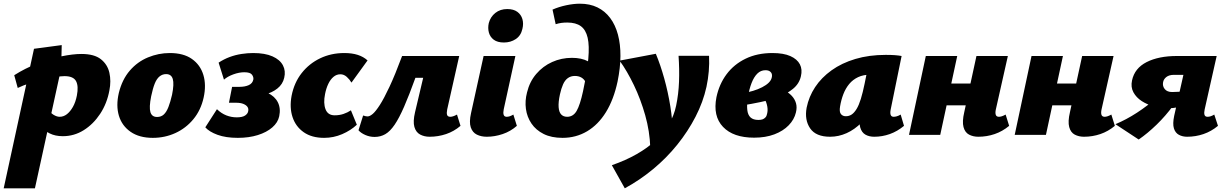

<svg xmlns="http://www.w3.org/2000/svg" viewBox="-63 -730 6632 1039"><path d="M-43 289 121 -466 271 -486 268 -360 126 289ZM277 7Q236 7 206 -8Q176 -23 156.5 -45Q137 -67 128 -89L194 -143Q209 -120 226.5 -109Q244 -98 260 -98Q281 -98 299 -112Q317 -126 331.5 -151.5Q346 -177 353 -213Q363 -264 348.5 -291Q334 -318 286 -318Q268 -318 237 -313Q206 -308 169.5 -299.5Q133 -291 97.5 -279.5Q62 -268 33 -254L14 -323Q72 -360 138.5 -386Q205 -412 268.5 -425Q332 -438 378 -438Q447 -438 483 -409.5Q519 -381 529 -336Q539 -291 529 -241Q516 -170 479 -114Q442 -58 390 -25.5Q338 7 277 7Z M764 16Q691 16 644 -16.5Q597 -49 580.5 -103.5Q564 -158 580 -227Q598 -300 639.5 -348Q681 -396 738 -419.5Q795 -443 856 -443Q930 -443 975.5 -411Q1021 -379 1037.5 -324.5Q1054 -270 1039 -202Q1024 -134 983.5 -85Q943 -36 886 -10Q829 16 764 16ZM787 -97Q809 -97 823.5 -110.5Q838 -124 848.5 -151Q859 -178 868 -217Q880 -276 872 -302.5Q864 -329 836 -329Q816 -329 800.5 -316.5Q785 -304 774.5 -278Q764 -252 755 -209Q743 -149 751 -123Q759 -97 787 -97Z M1224 16Q1159 16 1114 -0.5Q1069 -17 1048 -41L1111 -139Q1135 -116 1162 -105.5Q1189 -95 1218 -95Q1249 -95 1263.5 -105Q1278 -115 1280 -128Q1283 -141 1276.5 -151Q1270 -161 1254.5 -167.5Q1239 -174 1215 -174H1176L1193 -260H1232Q1263 -260 1283.5 -269.5Q1304 -279 1308 -300Q1310 -313 1300.5 -326Q1291 -339 1259 -339Q1231 -339 1199.5 -327.5Q1168 -316 1149 -299L1120 -391Q1149 -410 1180 -421.5Q1211 -433 1244 -438Q1277 -443 1307 -443Q1371 -443 1411.5 -425Q1452 -407 1468 -376.5Q1484 -346 1475 -309Q1467 -274 1438 -251Q1409 -228 1368 -218Q1327 -208 1284 -208L1291 -245Q1348 -245 1386 -227Q1424 -209 1440.5 -176.5Q1457 -144 1448 -101Q1441 -67 1410.5 -40.5Q1380 -14 1332 1Q1284 16 1224 16Z M1691 16Q1624 16 1580.5 -14.5Q1537 -45 1520 -96.5Q1503 -148 1515 -212Q1529 -283 1569.5 -334.5Q1610 -386 1669.5 -414.5Q1729 -443 1800 -443Q1842 -443 1873 -433Q1904 -423 1926 -403L1839 -283Q1829 -300 1813.5 -314Q1798 -328 1779 -328Q1758 -328 1741.5 -314Q1725 -300 1713.5 -276Q1702 -252 1696 -221Q1686 -172 1698.5 -139Q1711 -106 1748 -106Q1774 -106 1796 -113.5Q1818 -121 1836 -133L1868 -55Q1835 -24 1788.5 -4Q1742 16 1691 16Z M1964 11Q1938 11 1914 0.5Q1890 -10 1877 -25L1902 -105Q1911 -102 1916.5 -101Q1922 -100 1926 -100Q1938 -100 1954 -113.5Q1970 -127 1992.5 -162Q2015 -197 2045 -261Q2075 -325 2113 -427H2317L2299 -309H2185Q2151 -215 2124 -153Q2097 -91 2072.5 -55Q2048 -19 2022 -4Q1996 11 1964 11ZM2262 10Q2233 10 2210.5 -2Q2188 -14 2179.5 -43Q2171 -72 2183 -123L2255 -427H2422L2357 -138Q2353 -118 2356.5 -108Q2360 -98 2374 -98Q2380 -98 2388.5 -100.5Q2397 -103 2410 -110L2429 -49Q2394 -19 2351 -4.5Q2308 10 2262 10Z M2571 10Q2541 10 2517.5 -1.5Q2494 -13 2484.5 -41Q2475 -69 2486 -118L2554 -427H2726L2663 -139Q2659 -120 2662.5 -109Q2666 -98 2679 -98Q2686 -98 2694.5 -100.5Q2703 -103 2715 -110L2734 -49Q2700 -19 2657 -4.5Q2614 10 2571 10ZM2664 -500Q2629 -500 2609 -515Q2589 -530 2582.5 -554Q2576 -578 2582 -605Q2591 -639 2617.5 -660Q2644 -681 2682 -681Q2716 -681 2736.5 -666Q2757 -651 2764 -626.5Q2771 -602 2764 -574Q2756 -537 2728 -518.5Q2700 -500 2664 -500Z M2981 16Q2921 16 2879 -5Q2837 -26 2813 -61.5Q2789 -97 2783 -140.5Q2777 -184 2789 -230Q2803 -288 2839 -330Q2875 -372 2925 -394.5Q2975 -417 3032 -417Q3084 -417 3118.5 -398.5Q3153 -380 3158 -347L3107 -284Q3098 -302 3083 -310.5Q3068 -319 3048 -319Q3026 -319 3010 -307.5Q2994 -296 2984 -273.5Q2974 -251 2967 -219Q2958 -177 2960 -150Q2962 -123 2974 -110.5Q2986 -98 3006 -98Q3039 -98 3057.5 -130Q3076 -162 3092 -236Q3114 -340 3120.5 -411.5Q3127 -483 3117 -526Q3107 -569 3080 -588.5Q3053 -608 3007 -608Q2989 -608 2974.5 -606Q2960 -604 2944 -599L2927 -678Q2961 -693 3001 -701.5Q3041 -710 3075 -710Q3129 -710 3170 -690Q3211 -670 3239 -632.5Q3267 -595 3281 -542.5Q3295 -490 3294.5 -426Q3294 -362 3279 -289Q3258 -191 3216 -123Q3174 -55 3114 -19.5Q3054 16 2981 16Z M3318 289 3248 164Q3323 138 3382.5 104Q3442 70 3485.5 29.5Q3529 -11 3557 -58Q3585 -105 3596 -159Q3609 -221 3611.5 -288Q3614 -355 3609 -428H3774Q3776 -386 3772.5 -344Q3769 -302 3760 -260Q3742 -178 3701 -98.5Q3660 -19 3602 53Q3544 125 3471.5 185Q3399 245 3318 289ZM3456 69Q3453 -20 3428.5 -106.5Q3404 -193 3367.5 -269Q3331 -345 3290 -402L3486 -439Q3511 -379 3531.5 -305.5Q3552 -232 3564.5 -154.5Q3577 -77 3578 -3Z M4018 15Q3905 15 3849.5 -43.5Q3794 -102 3814 -204Q3829 -275 3869 -328.5Q3909 -382 3972 -412.5Q4035 -443 4117 -443Q4177 -443 4214 -426.5Q4251 -410 4265.5 -382Q4280 -354 4271 -317Q4262 -277 4228.5 -249.5Q4195 -222 4148.5 -205Q4102 -188 4051.5 -177.5Q4001 -167 3957 -160L3952 -225Q4017 -235 4061.5 -258Q4106 -281 4113 -309Q4116 -319 4114 -328Q4112 -337 4103.5 -343.5Q4095 -350 4079 -350Q4054 -350 4035.5 -332Q4017 -314 4004 -280.5Q3991 -247 3983 -199Q3978 -161 3981 -134.5Q3984 -108 3998.5 -94.5Q4013 -81 4041 -81Q4054 -81 4063 -84Q4072 -87 4079 -94.5Q4086 -102 4088 -114Q4093 -133 4089 -154.5Q4085 -176 4075.5 -192.5Q4066 -209 4056 -212L4132 -259Q4159 -253 4182 -241Q4205 -229 4221.5 -211.5Q4238 -194 4244.5 -171.5Q4251 -149 4244 -121Q4235 -83 4205 -52Q4175 -21 4127.5 -3Q4080 15 4018 15Z M4429 10Q4352 10 4321 -35.5Q4290 -81 4302 -147Q4314 -207 4348 -258.5Q4382 -310 4437 -349.5Q4492 -389 4566 -411Q4640 -433 4730 -433Q4760 -433 4779.5 -431.5Q4799 -430 4816 -427L4757 -138Q4749 -98 4773 -98Q4780 -98 4789.5 -100.5Q4799 -103 4811 -110L4829 -49Q4793 -19 4752 -4.5Q4711 10 4668 10Q4640 10 4620 -1.5Q4600 -13 4592 -40.5Q4584 -68 4593 -117L4620 -249L4706 -277Q4691 -210 4663.5 -157Q4636 -104 4599 -66.5Q4562 -29 4518.5 -9.5Q4475 10 4429 10ZM4514 -101Q4532 -101 4546 -110.5Q4560 -120 4572.5 -140.5Q4585 -161 4595.5 -195Q4606 -229 4616 -278L4636 -377L4694 -320Q4682 -324 4671 -325Q4660 -326 4648 -326Q4609 -326 4580.5 -312.5Q4552 -299 4532.5 -275.5Q4513 -252 4501 -221Q4489 -190 4483 -154Q4478 -125 4487.5 -113Q4497 -101 4514 -101Z M5231 10Q5203 10 5181 -1.5Q5159 -13 5151 -42.5Q5143 -72 5155 -123L5221 -427H5391L5326 -138Q5322 -120 5325.5 -109Q5329 -98 5343 -98Q5349 -98 5357.5 -100.5Q5366 -103 5379 -110L5398 -49Q5362 -19 5319.5 -4.5Q5277 10 5231 10ZM4856 0 4947 -427H5117L5025 0ZM4975 -160 5000 -278H5264L5238 -160Z M5803 10Q5775 10 5753 -1.5Q5731 -13 5723 -42.5Q5715 -72 5727 -123L5793 -427H5963L5898 -138Q5894 -120 5897.5 -109Q5901 -98 5915 -98Q5921 -98 5929.5 -100.5Q5938 -103 5951 -110L5970 -49Q5934 -19 5891.5 -4.5Q5849 10 5803 10ZM5428 0 5519 -427H5689L5597 0ZM5547 -160 5572 -278H5836L5810 -160Z M6361 10Q6336 10 6316.5 -0.5Q6297 -11 6289.5 -35.5Q6282 -60 6291 -103L6341 -325H6290Q6264 -325 6249 -313.5Q6234 -302 6231 -285Q6227 -264 6240 -248Q6253 -232 6280 -232Q6318 -232 6349 -237.5Q6380 -243 6393 -251L6374 -173Q6346 -156 6315.5 -150Q6285 -144 6252 -144Q6218 -144 6181.5 -154Q6145 -164 6115.5 -183Q6086 -202 6070.5 -230.5Q6055 -259 6063 -295Q6077 -361 6142 -394Q6207 -427 6306 -427H6521L6456 -138Q6452 -120 6455 -109Q6458 -98 6472 -98Q6479 -98 6487.5 -100.5Q6496 -103 6508 -110L6528 -49Q6492 -19 6449.5 -4.5Q6407 10 6361 10ZM6099 25 5973 -58Q6031 -82 6089.5 -120Q6148 -158 6198 -203L6286 -159Q6245 -103 6196 -55.5Q6147 -8 6099 25Z"/></svg>

Font: Ysabeau Black
Style: Italic
Weight: 900
Italic angle: -12°
Version: Version 2.000;gftools[0.9.27.dev2+g8671c4b]